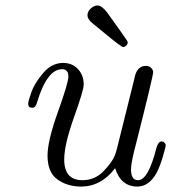

<svg xmlns="http://www.w3.org/2000/svg" viewBox="-20 -671 626 702"><path d="M83 -291Q83 -300.8 94.5 -333.5Q106 -366.2 137.5 -403.6Q168.9 -440.9 210.9 -440.9Q244.1 -440.9 265.1 -418.5Q286.1 -396 286.1 -361.8Q286.1 -341.8 250.5 -241.9Q214.8 -142.1 214.8 -87.9Q214.8 -11.7 282.2 -12.2Q327.1 -12.2 359.1 -45.7Q391.1 -79.1 399.9 -103Q403.8 -111.8 408.2 -129.9L471.2 -382.8Q479 -429.7 513.2 -430.2Q525.4 -430.2 532.7 -422.6Q540 -415 540 -407.2Q540 -393.1 478 -147.9Q459 -77.1 459 -51.8Q459 -11.7 484.9 -12.2Q522 -12.2 551.8 -129.9Q558.6 -153.8 570.8 -153.8Q576.7 -153.8 581.3 -149.4Q585.9 -145 585.9 -140.1Q585.9 -133.3 575.4 -98.1Q564.9 -63 553.2 -40Q525.4 10.7 482.9 11.2Q421.9 11.2 400.9 -56.2Q350.1 10.7 277.8 11.2Q226.1 11.2 189.9 -14.9Q153.8 -41 153.8 -102.1Q153.8 -156.2 191.9 -262.2Q230 -368.2 230 -391.1Q230 -418 207 -418Q151.9 -418 115.2 -295.9Q110.4 -276.9 98.1 -276.9Q83 -276.9 83 -291ZM299.8 -615.2Q299.8 -628.4 311.5 -639.6Q323.2 -650.9 336.9 -650.9Q352.1 -650.9 372.1 -625Q445.3 -522.9 445.8 -520Q446.8 -518.1 446.8 -515.1Q446.8 -509.3 441.4 -504.2Q436 -499 430.2 -499Q423.3 -499 359.9 -551.8Q334 -572.8 316.9 -586.9Q299.8 -601.1 299.8 -615.2Z"/></svg>

Font: CMU Classical Serif
Style: Italic
Weight: 500
Italic angle: -14.04°
Version: Version 0.7.0